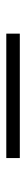

<svg xmlns="http://www.w3.org/2000/svg" viewBox="250 -1094 84 625"><g transform="rotate(-90 292.5 -782.0)"><path d="M90 -760V-804H495V-760Z"/></g></svg>

Font: Vina Sans
Style: Regular
Weight: 400
Designer: Andree Nguyen
Foundry: Nguyen Type Foundry
Version: Version 1.002; ttfautohint (v1.8.4.7-5d5b);gftools[0.9.28]